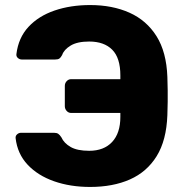

<svg xmlns="http://www.w3.org/2000/svg" viewBox="-20 -730 731 760"><path d="M336.7 10Q258 10 193.7 -12.6Q129.5 -35.2 89.3 -78.1Q49 -121 41.8 -183.1Q40.8 -192.1 47.6 -198.2Q54.4 -204.4 63.4 -204.4H193.4Q204.6 -204.4 210.7 -200.2Q216.7 -196 222.9 -186.5Q233.2 -163.4 259.6 -148.2Q286 -133.1 333 -133.1Q391.2 -133.1 423.8 -168Q456.4 -202.9 456.4 -267.3V-282.9H261.7Q251.1 -282.9 243.9 -290.9Q236.6 -299 236.6 -309.6V-389.9Q236.6 -400.9 243.9 -408.7Q251.1 -416.6 261.7 -416.6H456.4V-431.5Q456.4 -501 424.1 -533.3Q391.9 -565.6 333 -565.6Q286 -565.6 259.6 -549.6Q233.2 -533.5 226 -512.3Q220.5 -502.1 215.1 -498.3Q209.6 -494.4 197.7 -494.4H66.5Q57.5 -494.4 50.7 -500.5Q43.9 -506.6 44.9 -515.6Q52.8 -580.6 92.7 -623.6Q132.6 -666.6 195.9 -688.3Q259.2 -710 336.7 -710Q425 -710 492.6 -679.7Q560.2 -649.4 599.6 -586.7Q638.9 -524.1 642.5 -425.9Q643.5 -395.2 643.8 -372.4Q644.1 -349.6 643.8 -327.3Q643.5 -305 642.5 -274.1Q638.9 -174.6 600.2 -112Q561.5 -49.4 494.2 -19.7Q426.9 10 336.7 10Z"/></svg>

Font: Rubik Light
Style: Regular
Weight: 300
Designer: Hubert and Fischer
Foundry: Hubert and Fischer
Version: Version 2.300;gftools[0.9.30]